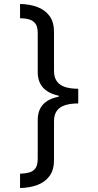

<svg xmlns="http://www.w3.org/2000/svg" viewBox="-20 -812 495 967"><path d="M374 -291Q334 -291 307 -282Q280 -273 266 -253.5Q252 -234 252 -201V-6Q252 44 229.5 74.5Q207 105 168.5 119.5Q130 134 81 135V63Q109 62 129 56Q149 50 159.5 34Q170 18 170 -13V-206Q170 -257 197 -286Q224 -315 276 -325V-330Q224 -341 197 -370.5Q170 -400 170 -450V-645Q170 -676 159.5 -691.5Q149 -707 129 -713.5Q109 -720 81 -720V-792Q130 -791 168.5 -776.5Q207 -762 229.5 -731.5Q252 -701 252 -651V-455Q252 -423 266 -403Q280 -383 307 -374Q334 -365 374 -365Z"/></svg>

Font: uhindi05
Style: Book
Weight: 400
Designer: Jelle Bosma - Monotype Design Team
Foundry: Monotype Imaging Inc.
Version: Version 2.003